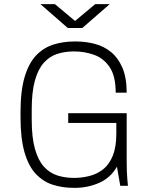

<svg xmlns="http://www.w3.org/2000/svg" viewBox="-20 -896 717 926"><path d="M336 10Q281 10 234.5 -5Q188 -20 153 -57Q118 -94 98.5 -160.5Q79 -227 79 -330V-356Q79 -459 99 -525.5Q119 -592 154.5 -629Q190 -666 237.5 -681Q285 -696 340 -696H345Q393 -696 437 -684.5Q481 -673 515.5 -645Q550 -617 570.5 -569Q591 -521 591 -449H538Q538 -529 509 -572Q480 -615 434 -631.5Q388 -648 337 -648Q293 -648 256 -636Q219 -624 191.5 -593.5Q164 -563 148.5 -508Q133 -453 133 -368V-318Q133 -233 148.5 -178Q164 -123 191.5 -92.5Q219 -62 256 -50Q293 -38 337 -38Q376 -38 412.5 -47.5Q449 -57 478 -80Q507 -103 524 -145Q541 -187 541 -251V-303H309V-350H591V-119Q591 -66 594 -33Q597 0 597 0H560L544 -92Q513 -38 458 -14Q403 10 341 10ZM307 -761 175 -876H245L355 -784H329L439 -876H509L377 -761Z"/></svg>

Font: Chivo Medium Thin
Style: Regular
Weight: 250
Version: Version 2.002